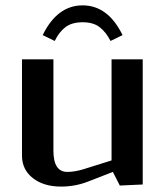

<svg xmlns="http://www.w3.org/2000/svg" viewBox="-20 -688 619 716"><path d="M392.1 -535.2Q376 -567.4 352.3 -586.2Q328.6 -605 288.1 -605Q247.6 -605 223.6 -586.4Q199.7 -567.9 184.1 -535.2L139.2 -557.1Q193.4 -668 288.1 -668Q382.8 -668 437 -557.1ZM512.2 -466.8V0L426.8 3.9L400.9 -46.9L309.1 -11.2Q260.7 7.8 208 7.8Q142.6 7.8 102.3 -23.9Q62 -55.7 62 -107.9V-466.8H179.2V-126Q179.2 -46.9 231 -46.9Q256.8 -46.9 289.1 -56.2L396 -89.8V-466.8Z"/></svg>

Font: Resagokr
Style: Bold
Weight: 600
Designer: gluk
Foundry: gluk
Version: Version 0.95